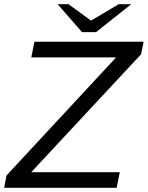

<svg xmlns="http://www.w3.org/2000/svg" viewBox="-28 -900 708 920"><path d="M-8 0 3 -59 559 -658 573 -625H122L137 -700H660L648 -640L91 -42L77 -75H546L531 0ZM365 -746 391 -791 541 -880H601L432 -746ZM365 -746 248 -880H300L425 -789L432 -746Z"/></svg>

Font: REM Light
Style: Italic
Weight: 300
Italic angle: -11°
Designer: Octavio Pardo
Foundry: Ashler Design
Version: Version 1.005;gftools[0.9.28]